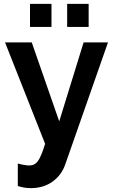

<svg xmlns="http://www.w3.org/2000/svg" viewBox="-20 -743 590 992"><path d="M72 218V102Q110 112 132 112Q159 112 176 89Q193 66 213 0L6 -524H144L286 -116L412 -524H538L318 104Q299 161 252 195Q205 229 139 229Q105 229 72 218ZM246 -604H135V-723H246ZM438 -604H327V-723H438Z"/></svg>

Font: Raleway
Style: Bold
Weight: 700
Designer: Matt McInerney, Pablo Impallari, Rodrigo Fuenzalida
Foundry: Matt McInerney, Pablo Impallari, Rodrigo Fuenzalida
Version: Version 3.000